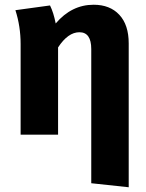

<svg xmlns="http://www.w3.org/2000/svg" viewBox="-20 -568 617 810"><path d="M375 -548Q444 -548 483.5 -505.5Q523 -463 523 -385V222L365 205V-361Q365 -432 315 -432Q267 -432 225 -368V0H67V-382Q67 -457 45 -525L191 -545Q206 -515 215 -469Q282 -548 375 -548Z"/></svg>

Font: FiraGO
Style: Bold
Weight: 700
Designer: bBox Type
Foundry: bBox Type GmbH
Version: Version 1.001;PS 001.001;hotconv 1.0.88;makeotf.lib2.5.64775